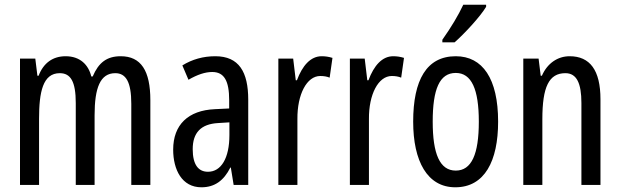

<svg xmlns="http://www.w3.org/2000/svg" viewBox="-20 -786 2635 816"><path d="M493 -547C434 -547 399 -520 374 -461H368C356 -511 320 -547 259 -547C205 -547 165 -519 144 -464H139L130 -537H65V0H146V-281C146 -395 162 -475 234 -475C280 -475 302 -440 302 -348V0H382V-296C382 -413 406 -475 470 -475C515 -475 538 -438 538 -345V0H619V-360C619 -486 579 -547 493 -547Z M895 -547C844 -547 797 -534 755 -508L781 -447C819 -469 852 -480 882 -480C933 -480 954 -442 954 -360V-325L893 -322C780 -317 716 -256 716 -150C716 -65 753 10 836 10C892 10 931 -18 959 -74H961L973 0H1035V-362C1035 -480 996 -547 895 -547ZM907 -263 955 -266V-212C955 -114 920 -56 864 -56C823 -56 799 -86 799 -152C799 -222 834 -259 907 -263Z M1347 -547C1300 -547 1265 -507 1242 -445H1237L1226 -537H1163V0H1244V-280C1243 -385 1284 -463 1341 -463C1356 -463 1369 -461 1381 -456L1393 -540C1377 -545 1362 -547 1347 -547Z M1651 -547C1604 -547 1569 -507 1546 -445H1541L1530 -537H1467V0H1548V-280C1547 -385 1588 -463 1645 -463C1660 -463 1673 -461 1685 -456L1697 -540C1681 -545 1666 -547 1651 -547Z M2046 -757V-766H1949C1928 -721 1898 -671 1860 -617V-606H1912C1953 -642 2021 -715 2046 -757ZM2097 -269C2097 -452 2031 -547 1917 -547C1793 -547 1736 -446 1736 -269C1736 -101 1796 10 1915 10C2040 10 2097 -102 2097 -269ZM1819 -269C1819 -407 1848 -476 1917 -476C1984 -476 2015 -407 2015 -269C2015 -130 1984 -61 1917 -61C1849 -61 1819 -132 1819 -269Z M2401 -547C2350 -547 2306 -517 2283 -464H2278L2269 -537H2204V0H2285V-279C2285 -417 2313 -475 2383 -475C2431 -475 2451 -432 2451 -348V0H2532V-364C2532 -488 2487 -547 2401 -547Z"/></svg>

Font: Noto Sans Thai Looped ExtraCondensed
Style: Regular
Weight: 400
Width: 2
Designer: Sasikarn Vongin, Ben Mitchell
Foundry: The Fontpad Ltd
Version: Version 1.001